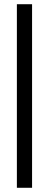

<svg xmlns="http://www.w3.org/2000/svg" viewBox="-20 -740 232 910"><path d="M132 -720V150H60V-720Z"/></svg>

Font: CyStack Display
Style: Regular
Weight: 400
Designer: Weizhong Zhang
Foundry: 本地遙控
Version: Version 1.000;Glyphs 3.1.2 (3151)